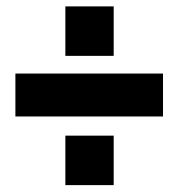

<svg xmlns="http://www.w3.org/2000/svg" viewBox="-20 -566 543 586"><path d="M179.5 -546.5H327V-395.5H179.5ZM27 -341.5H477.5V-210.5H27ZM179.5 -152H327V-1H179.5Z"/></svg>

Font: Overused Grotesk ExtraBold
Style: Regular
Weight: 800
Version: Version 0.004